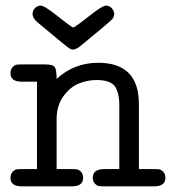

<svg xmlns="http://www.w3.org/2000/svg" viewBox="-20 -659 623 679"><path d="M17.1 -29.8Q17.1 -43.9 24.7 -51.5Q32.2 -59.1 38.6 -60.1Q44.9 -61 57.1 -61H110.8V-370.1H57.1Q17.1 -370.1 17.1 -399.9Q17.1 -414.1 24.7 -421.6Q32.2 -429.2 38.6 -430.2Q44.9 -431.2 57.1 -431.2H140.1Q168 -431.2 174.1 -421.1Q180.2 -411.1 180.2 -379.9Q242.2 -437 327.1 -437Q471.2 -437 471.2 -291V-61H524.9Q537.1 -61 543.5 -60.1Q549.8 -59.1 557.4 -51.5Q564.9 -43.9 564.9 -29.8Q564.9 0 524.9 0H348.1Q335.9 0 329.6 -1Q323.2 -2 315.7 -9.5Q308.1 -17.1 308.1 -30.8Q308.1 -60.5 348.1 -61H401.9V-285.2Q401.9 -332 386 -354Q370.1 -376 320.8 -376Q290 -376 259.5 -364Q229 -352.1 204.6 -319.1Q180.2 -286.1 180.2 -236.8V-61H233.9Q246.1 -61 252.4 -60.1Q258.8 -59.1 266.4 -51.5Q273.9 -43.9 273.9 -29.8Q273.9 0 233.9 0H57.1Q17.1 0 17.1 -29.8ZM95.2 -609.9Q95.2 -622.1 104 -630.6Q112.8 -639.2 124 -639.2Q137.2 -639.2 185.5 -600.6Q233.9 -562 238.8 -562Q244.6 -562 293.2 -600.6Q341.8 -639.2 355 -639.2Q367.2 -639.2 375.5 -629.6Q383.8 -620.1 383.8 -609.9Q383.8 -598.6 376 -590.3Q368.2 -582 323.2 -544.9Q288.1 -516.1 264.2 -496.1Q249 -483.9 238.8 -483.9H235.8Q230 -483.9 215.1 -495.4Q200.2 -506.8 113.8 -579.1Q95.2 -593.8 95.2 -609.9Z"/></svg>

Font: CMU Typewriter Text Variable Width
Style: Medium
Weight: 500
Version: Version 0.7.0